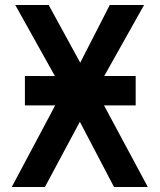

<svg xmlns="http://www.w3.org/2000/svg" viewBox="-20 -746 640 767"><path d="M200.5 -325H79.5V-442.5L199.5 -442L41 -726H174.5L300.5 -495.5L418.5 -726H555.5L396.5 -442.5H522V-325H395.5L570.5 1H435.5L299 -259.5L159.5 1H27Z"/></svg>

Font: JuliaMono
Style: Bold
Weight: 700
Monospace: yes
Designer: cormullion
Foundry: corm
Version: Version 0.055; ttfautohint (v1.8.4)